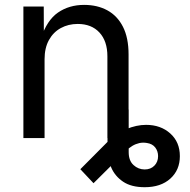

<svg xmlns="http://www.w3.org/2000/svg" viewBox="-20 -573 787 797"><path d="M580.6 204.1Q524.9 204.1 491 181.2Q457 158.2 441.7 122.3Q426.3 86.4 426.3 48.8V-118.2H514.2V58.6Q514.2 93.8 534.2 112.1Q554.2 130.4 580.6 130.4Q605.5 130.4 620.8 114.7Q636.2 99.1 636.2 75.2Q636.2 54.7 624.5 39.3Q612.8 23.9 589.8 20.5Q573.2 17.6 558.1 21Q543 24.4 529.5 32.5Q516.1 40.5 503.4 53.2L368.2 187.5L313.5 129.4L427.2 15.1Q461.4 -19 503.9 -36.9Q546.4 -54.7 586.4 -54.7Q647 -54.7 686.8 -19Q726.6 16.6 726.6 75.2Q726.6 132.8 687 168.5Q647.5 204.1 580.6 204.1ZM165 -327.1V0H77.1V-545.9H161.6L162.1 -413.6H149.9Q174.8 -489.3 220.9 -521Q267.1 -552.7 329.1 -552.7Q384.3 -552.7 425.8 -530Q467.3 -507.3 490.5 -461.7Q513.7 -416 513.7 -346.7V0H425.8V-339.4Q425.8 -402.3 392.8 -438Q359.9 -473.6 302.7 -473.6Q263.7 -473.6 232.4 -456.5Q201.2 -439.5 183.1 -406.7Q165 -374 165 -327.1Z"/></svg>

Font: Atlassian Sans
Style: Regular
Weight: 400
Designer: Rasmus Andersson
Foundry: Modifications by Atlassian Pty Ltd, manufactured by rsms
Version: Version 4.001;git-9221beed3